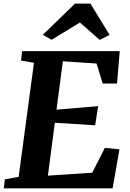

<svg xmlns="http://www.w3.org/2000/svg" viewBox="-28 -1020 702 1040"><path d="M-7.5 0 -1.5 -48.5 73 -62 156 -680 86 -692 91.5 -743H620.5L606 -567.5H528.5L495 -676L312.5 -688L278 -426L503.5 -445L487.5 -341.5L269 -355L231.5 -68.5L471.5 -84.5L540 -219L619 -211L582 0ZM204 -831.5 378.5 -1000.5H462L565.5 -831L512 -804Q485 -827 458.5 -851Q432 -875 405 -898Q366.5 -874.5 328 -851Q289.5 -827.5 251 -804.5Z"/></svg>

Font: Merriweather 20pt ExtraBold
Style: Italic
Weight: 800
Italic angle: -7.8°
Version: Version 2.101